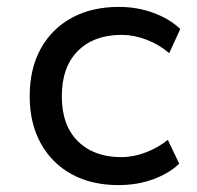

<svg xmlns="http://www.w3.org/2000/svg" viewBox="-20 -527 570 556"><path d="M323 9Q245 9 187.5 -22.5Q130 -54 98 -112Q66 -170 66 -248Q66 -328 98 -386Q130 -444 188 -475.5Q246 -507 324 -507Q378 -507 425 -489.5Q472 -472 502 -443L470 -373Q441 -398 404.5 -412Q368 -426 332 -426Q252 -426 205.5 -379.5Q159 -333 159 -248Q159 -164 205.5 -118Q252 -72 331 -72Q367 -72 403 -86Q439 -100 466 -122L499 -53Q470 -25 424 -8Q378 9 323 9Z"/></svg>

Font: Nunito Sans 6pt
Style: Regular
Weight: 400
Version: Version 3.101;gftools[0.9.27]